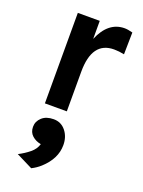

<svg xmlns="http://www.w3.org/2000/svg" viewBox="-155 -567 725 971"><g transform="rotate(20 208.0 -81.5)"><path d="M52 288Q85 271 110.5 250Q136 229 144 201Q116 196 96.5 178.5Q77 161 77 131.5Q77 102 100 81Q123 60 163 60Q203 60 228 91Q253 122 253 167Q253 240 187 300Q166 319 140 332ZM93 0V-487H211V-390Q255 -495 343 -495Q360 -495 386 -488L384 -370Q356 -376 329 -376Q211 -376 211 -213V0Z"/></g></svg>

Font: Karmilla
Style: Bold
Weight: 700
Designer: Jonathan Pinhorn
Version: Version 1.000